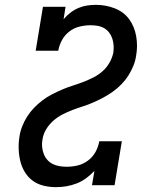

<svg xmlns="http://www.w3.org/2000/svg" viewBox="-20 -763 640 791"><path d="M210 8Q184 8 159.5 2Q135 -4 115.5 -18Q96 -32 83 -53Q70 -74 64 -98Q58 -122 57 -148Q56 -174 60 -199Q63 -221 71.5 -242.5Q80 -264 92 -283Q104 -302 120.5 -319Q137 -336 155.5 -350Q174 -364 194.5 -374.5Q215 -385 236 -394Q257 -403 279 -410Q301 -417 322 -425Q343 -433 364 -443.5Q385 -454 402.5 -469.5Q420 -485 431.5 -505.5Q443 -526 447 -547Q449 -562 448 -576.5Q447 -591 442.5 -604.5Q438 -618 429.5 -629Q421 -640 409 -647Q397 -654 382.5 -656.5Q368 -659 353 -659Q331 -659 308 -653.5Q285 -648 266 -633.5Q247 -619 235.5 -598Q224 -577 220 -554H127L157 -735H250L242 -684Q255 -699 270.5 -711Q286 -723 304 -730.5Q322 -738 340 -740.5Q358 -743 376 -743Q416 -743 453 -728.5Q490 -714 512 -684Q534 -654 541 -614Q548 -574 541 -535Q538 -513 529.5 -492Q521 -471 509 -452Q497 -433 480.5 -416Q464 -399 445 -385.5Q426 -372 405.5 -361Q385 -350 364.5 -341Q344 -332 322 -325Q300 -318 279 -310Q258 -302 237.5 -291.5Q217 -281 199.5 -265.5Q182 -250 170 -230Q158 -210 155 -188Q152 -173 153.5 -158Q155 -143 160 -129.5Q165 -116 174.5 -105Q184 -94 197 -87.5Q210 -81 225 -78.5Q240 -76 255 -76Q278 -76 300.5 -81.5Q323 -87 342.5 -101.5Q362 -116 373.5 -137Q385 -158 389 -181H482L452 0H359L369 -59Q353 -42 334.5 -28.5Q316 -15 295 -7Q274 1 253 4.5Q232 8 210 8Z"/></svg>

Font: Iosevka Slab Medium Extended
Style: Italic
Weight: 500
Width: 7
Italic angle: -9°
Monospace: yes
Designer: Belleve Invis
Foundry: Belleve Invis
Version: Version 11.1.0; ttfautohint (v1.8.3)